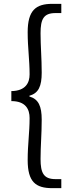

<svg xmlns="http://www.w3.org/2000/svg" viewBox="-20 -810 371 999"><path d="M252 169H299V122H269C207 122 191 90 191 17C191 -51 197 -111 197 -187C197 -257 181 -294 133 -308V-312C181 -325 197 -362 197 -432C197 -509 191 -568 191 -637C191 -711 207 -742 269 -742H299V-790H252C166 -790 124 -756 124 -642C124 -561 134 -499 134 -423C134 -380 114 -337 39 -336V-284C114 -284 134 -241 134 -196C134 -120 124 -59 124 23C124 137 166 169 252 169Z"/></svg>

Font: ChiuKong Gothic MN Normal
Style: Regular
Weight: 350
Designer: Ryoko NISHIZUKA 西塚涼子 (kana, bopomofo & ideographs); Paul D. Hunt (Latin, Greek & Cyrillic); Sandoll Communications 산돌커뮤니
Foundry: Adobe
Version: Version 1.300